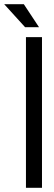

<svg xmlns="http://www.w3.org/2000/svg" viewBox="-86 -890 256 910"><path d="M37 -714V0H113V-714ZM-66 -870 33 -761H99L27 -870Z"/></svg>

Font: Non Bureau Light
Style: Regular
Weight: 300
Designer: Jona Saucedo
Foundry: Non Foundry
Version: Version 1.000;FEAKit 1.0